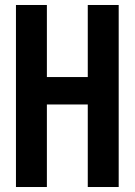

<svg xmlns="http://www.w3.org/2000/svg" viewBox="-20 -750 540 770"><path d="M44 0V-730H168V-441H332V-730H456V0H332V-331H168V0Z"/></svg>

Font: M PLUS Code Latin SemiBold
Style: Regular
Weight: 600
Designer: Coji Morishita
Foundry: UNDERFOREST DESIGN
Version: Version 1.002; ttfautohint (v1.8.3)